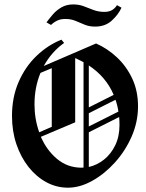

<svg xmlns="http://www.w3.org/2000/svg" viewBox="-20 -837 668 881"><path d="M416.7 -715Q389.2 -715 368.3 -723.8Q347.5 -732.5 326.7 -741.2Q305.8 -750 280 -750Q257.5 -750 241.7 -742.1Q225.8 -734.2 214.2 -722.5L193.3 -734.2Q206.7 -752.5 223.3 -771.7Q240 -790.8 262.9 -803.8Q285.8 -816.7 315.8 -816.7Q343.3 -816.7 365.4 -807.9Q387.5 -799.2 410 -790.8Q432.5 -782.5 459.2 -782.5Q480 -782.5 494.2 -790.8Q508.3 -799.2 516.7 -813.3L537.5 -801.7Q522.5 -769.2 492.5 -742.1Q462.5 -715 416.7 -715ZM291.7 24.2Q239.2 24.2 192.9 -0.8Q146.7 -25.8 111.3 -70.4Q75.8 -115 55.4 -175Q35 -235 35 -305Q35 -390.8 65.4 -460.8Q95.8 -530.8 147.5 -580.4Q199.2 -630 261.7 -655L274.2 -640Q216.7 -599.2 180.8 -534.2L420.8 -637.5Q472.5 -615 516.2 -574.2Q560 -533.3 586.7 -476.7Q613.3 -420 613.3 -349.2Q613.3 -277.5 584.2 -210.8Q555 -144.2 507.1 -91.3Q459.2 -38.3 402.9 -7.1Q346.7 24.2 291.7 24.2ZM325 -275.8 167.5 -209.2Q194.2 -147.5 242.1 -107.5Q290 -67.5 355 -67.5Q359.2 -67.5 363.3 -68.3V-551.7Q345.8 -560.8 326.7 -570L325 -569.2ZM387.5 -536.7V-344.2L501.7 -401.7Q466.7 -484.2 387.5 -536.7ZM138.3 -358.3Q138.3 -290.8 160 -230L217.5 -255V-524.2L165.8 -502.5Q152.5 -470.8 145.4 -434.6Q138.3 -398.3 138.3 -358.3ZM387.5 -317.5V-256.7L523.3 -325Q519.2 -353.3 510 -379.2ZM528.3 -263.3Q528.3 -282.5 526.7 -300L387.5 -230V-70.8Q425 -79.2 457.1 -104.6Q489.2 -130 508.8 -170.4Q528.3 -210.8 528.3 -263.3Z"/></svg>

Font: Manufacturing Consent
Style: Regular
Weight: 400
Version: Version 3.000; ttfautohint (v1.8.4.7-5d5b)